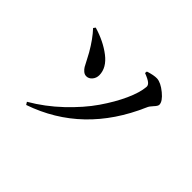

<svg xmlns="http://www.w3.org/2000/svg" viewBox="-147 -996 1294 1294"><g transform="rotate(45 500.0 -349.0)"><path d="M795.9 -536.1Q612.3 -112.3 210 26.4L198.2 7.8Q307.6 -55.7 402.3 -145.5Q497.1 -235.4 558.1 -323.7Q619.1 -412.1 655.8 -493.2Q692.4 -574.2 697.3 -631.8Q699.2 -648.4 683.1 -662.1Q667 -675.8 624 -692.4L626 -708Q676.8 -724.6 707 -723.6Q745.1 -721.7 794.4 -681.2Q843.8 -640.6 843.8 -609.4Q843.8 -596.7 823.2 -575.2Q802.7 -553.7 795.9 -536.1ZM259.8 -523.4Q211.9 -606.4 162.1 -659.2L172.9 -673.8Q274.4 -643.6 345.2 -588.9Q416 -534.2 417 -464.8Q417 -436.5 399.9 -416.5Q382.8 -396.5 359.4 -396.5Q342.8 -396.5 329.1 -408.2Q315.4 -419.9 307.6 -433.1Q299.8 -446.3 284.7 -476.6Q269.5 -506.8 259.8 -523.4Z"/></g></svg>

Font: GenRyuMin TW TTF Bold
Style: Regular
Weight: 700
Version: Version 1.300